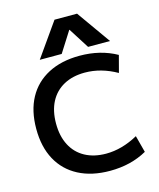

<svg xmlns="http://www.w3.org/2000/svg" viewBox="-143 -1100 999 1209"><g transform="rotate(-15 356.5 -495.0)"><path d="M423 10Q304 10 218 -35Q132 -80 86.5 -164Q41 -248 41 -365Q41 -483 86.5 -566.5Q132 -650 218 -695Q304 -740 423 -740Q559 -740 664 -681L635 -571Q533 -629 427 -629Q348 -629 290 -597.5Q232 -566 201 -507Q170 -448 170 -365Q170 -283 201 -223.5Q232 -164 290 -132.5Q348 -101 427 -101Q530 -101 635 -159L664 -49Q559 10 423 10ZM175 -780 330 -1000H477L633 -780H490L405 -914H403L318 -780Z"/></g></svg>

Font: M PLUS 2 SemiBold
Style: Regular
Weight: 600
Designer: Coji Morishita
Foundry: UNDERFOREST DESIGN
Version: Version 1.001